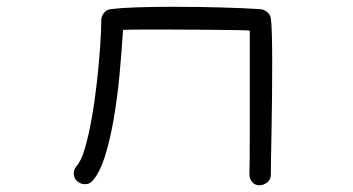

<svg xmlns="http://www.w3.org/2000/svg" viewBox="-20 -478 1040 565"><path d="M745 67Q732 68 723 59Q714 50 714 34Q715 -10 715 -70.5Q715 -131 715 -193.5Q715 -256 715 -304V-388Q705 -389 669.5 -389.5Q634 -390 585.5 -390.5Q537 -391 489 -391Q438 -391 396.5 -391Q355 -391 342 -390Q338 -324 331.5 -255.5Q325 -187 314 -124.5Q303 -62 288 -15.5Q273 31 253 53Q245 64 230 64Q218 64 208 56Q197 47 197 32Q197 21 205 11Q219 -4 230 -42Q241 -80 250 -130.5Q259 -181 265 -235Q271 -289 274.5 -337.5Q278 -386 278 -418Q278 -430 286 -440Q294 -450 306 -451Q336 -455 386 -456.5Q436 -458 493 -458Q564 -458 633.5 -456Q703 -454 746 -451Q758 -450 767.5 -441.5Q777 -433 777 -422Q779 -412 780 -377Q781 -342 781 -294Q781 -246 780.5 -192.5Q780 -139 779 -90.5Q778 -42 777.5 -8Q777 26 777 35Q777 51 766 59Q755 67 745 67Z"/></svg>

Font: Hachi Maru Pop
Style: Regular
Weight: 400
Designer: Nontynet
Foundry: Nontynet
Version: Version 1.300